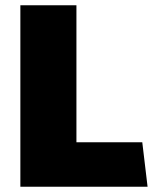

<svg xmlns="http://www.w3.org/2000/svg" viewBox="-20 -706 584 726"><path d="M269 -686V-168H518L538 0H57V-686Z"/></svg>

Font: Chivo Black
Style: Regular
Weight: 900
Designer: Hector Gatti
Foundry: Omnibus-Type
Version: Version 1.007